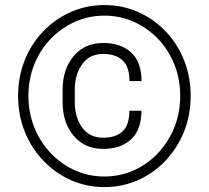

<svg xmlns="http://www.w3.org/2000/svg" viewBox="-20 -741 840 771"><path d="M52.7 -356Q52.7 -433.6 79.6 -500Q106.4 -566.4 154.3 -616Q202.1 -665.5 264.9 -693.1Q327.6 -720.7 399.4 -720.7Q471.2 -720.7 533.9 -693.1Q596.7 -665.5 644.3 -616Q691.9 -566.4 718.8 -500Q745.6 -433.6 745.6 -356Q745.6 -278.3 718.8 -211.9Q691.9 -145.5 644.3 -95.5Q596.7 -45.4 533.9 -17.6Q471.2 10.3 399.4 10.3Q327.6 10.3 264.9 -17.6Q202.1 -45.4 154.3 -95.5Q106.4 -145.5 79.6 -211.9Q52.7 -278.3 52.7 -356ZM94.2 -356Q94.2 -288.1 117.9 -229.2Q141.6 -170.4 183.8 -126Q226.1 -81.5 281.2 -56.9Q336.4 -32.2 399.4 -32.2Q461.9 -32.2 517.1 -56.9Q572.3 -81.5 614.3 -126Q656.2 -170.4 679.9 -229.2Q703.6 -288.1 703.6 -356Q703.6 -424.3 679.9 -482.9Q656.2 -541.5 614.3 -585.2Q572.3 -628.9 517.1 -653.6Q461.9 -678.2 399.4 -678.2Q336.4 -678.2 281.2 -653.6Q226.1 -628.9 183.8 -585.2Q141.6 -541.5 117.9 -482.9Q94.2 -424.3 94.2 -356ZM499.5 -296.4H547.9Q547.9 -219.7 506.3 -181.4Q464.8 -143.1 394 -143.1Q320.3 -143.1 275.9 -195.6Q231.4 -248 231.4 -332V-379.4Q231.4 -463.4 275.9 -515.9Q320.3 -568.4 394 -568.4Q464.8 -568.4 506.6 -530.3Q548.3 -492.2 548.3 -415.5H500Q500 -471.7 472.7 -498Q445.3 -524.4 394 -524.4Q339.4 -524.4 309.8 -482.9Q280.3 -441.4 280.3 -379.9V-332Q280.3 -270 309.8 -229Q339.4 -188 394 -188Q445.3 -188 472.4 -213.6Q499.5 -239.3 499.5 -296.4Z"/></svg>

Font: Vazirmatn RD ExtraLight
Style: Regular
Weight: 200
Designer: Saber Rastikerdar
Foundry: Saber Rastikerdar
Version: Version 32.102